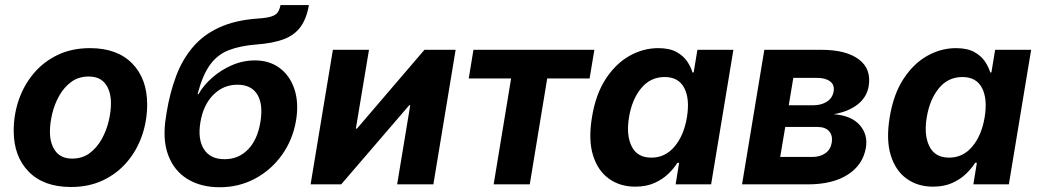

<svg xmlns="http://www.w3.org/2000/svg" viewBox="-20 -748 4221 779"><path d="M268.1 10.7Q157.2 10.7 96.4 -51.5Q35.6 -113.8 35.6 -217.3Q35.6 -283.2 56.4 -343.3Q77.1 -403.3 117.2 -450.7Q157.2 -498 214.6 -525.4Q272 -552.7 345.2 -552.7Q455.6 -552.7 516.4 -490.5Q577.1 -428.2 577.1 -324.7Q577.1 -258.8 556.4 -198.5Q535.6 -138.2 495.6 -91.1Q455.6 -43.9 398.2 -16.6Q340.8 10.7 268.1 10.7ZM272.9 -104.5Q314 -104.5 343.5 -126.5Q373 -148.4 392.3 -182.9Q411.6 -217.3 420.9 -256.1Q430.2 -294.9 430.2 -328.6Q430.2 -377.9 407.7 -407.7Q385.3 -437.5 339.8 -437.5Q298.8 -437.5 269.3 -415.8Q239.7 -394 220.5 -359.9Q201.2 -325.7 191.9 -286.9Q182.6 -248 182.6 -213.9Q182.6 -165 205.1 -134.8Q227.5 -104.5 272.9 -104.5Z M871.6 11.7Q794.4 11.7 740 -22Q685.5 -55.7 661.9 -120.1Q638.2 -184.6 653.8 -276.4L656.2 -292.5Q669.4 -372.1 694.3 -438.7Q719.2 -505.4 761.5 -555.7Q803.7 -606 868.9 -636.2Q934.1 -666.5 1027.8 -672.9Q1063.5 -675.3 1081.8 -681.4Q1100.1 -687.5 1107.4 -698.7Q1114.7 -710 1118.2 -727.5H1233.4Q1223.6 -671.4 1198.7 -637.9Q1173.8 -604.5 1130.1 -588.4Q1086.4 -572.3 1019.5 -567.4Q952.6 -562 907 -543.9Q861.3 -525.9 831.3 -483.9Q801.3 -441.9 781.7 -366.2H785.6Q805.2 -401.4 840.6 -432.6Q876 -463.9 920.9 -483.4Q965.8 -502.9 1014.6 -502.9Q1072.8 -502.9 1114.5 -472.2Q1156.2 -441.4 1174.6 -386.2Q1192.9 -331.1 1181.2 -259.3Q1168 -181.2 1124.3 -119.9Q1080.6 -58.6 1015.1 -23.4Q949.7 11.7 871.6 11.7ZM891.1 -102.1Q947.8 -102.1 986.3 -141.6Q1024.9 -181.2 1036.6 -253.4Q1048.3 -325.2 1023.9 -364.7Q999.5 -404.3 943.4 -404.3Q886.2 -404.3 845.5 -363.3Q804.7 -322.3 793 -251.5Q781.7 -183.1 807.4 -142.6Q833 -102.1 891.1 -102.1Z M1738.3 0H1591.3L1644.5 -321.3H1640.6L1364.3 0H1240.2L1330.6 -545.9H1477.1L1423.8 -226.1H1428.2L1702.1 -545.9H1828.6Z M1982.9 0 2053.7 -429.7H1881.8L1900.9 -545.9H2391.6L2372.1 -429.7H2200.2L2129.4 0Z M2557.6 9.3Q2495.1 9.3 2450 -23.4Q2404.8 -56.2 2385.7 -118.9Q2366.7 -181.6 2381.8 -272.5Q2397 -365.7 2437.7 -428Q2478.5 -490.2 2534.2 -521.5Q2589.8 -552.7 2650.4 -552.7Q2696.3 -552.7 2724.6 -537.1Q2752.9 -521.5 2768.1 -498.8Q2783.2 -476.1 2789.6 -454.1H2794.4L2809.6 -545.9H2955.6L2865.2 0H2721.2L2735.4 -87.4H2728.5Q2714.4 -64.9 2691.4 -42.7Q2668.5 -20.5 2635.3 -5.6Q2602.1 9.3 2557.6 9.3ZM2622.6 -108.4Q2679.2 -108.4 2717 -153.6Q2754.9 -198.7 2767.1 -272.5Q2779.3 -347.2 2756.1 -391.4Q2732.9 -435.5 2676.8 -435.5Q2618.7 -435.5 2581.3 -389.9Q2543.9 -344.2 2532.2 -272.5Q2520 -200.7 2542.7 -154.5Q2565.4 -108.4 2622.6 -108.4Z M2990.7 0 3081.1 -545.9H3312.5Q3413.1 -545.9 3464.6 -507.1Q3516.1 -468.3 3504.4 -397.9Q3497.1 -354 3460 -324.5Q3422.9 -294.9 3362.3 -284.7Q3433.6 -279.3 3467.8 -241Q3502 -202.6 3493.2 -148.9Q3481.4 -79.1 3419.9 -39.6Q3358.4 0 3257.8 0ZM3145.5 -111.3H3276.4Q3307.1 -111.3 3328.4 -126Q3349.6 -140.6 3354.5 -168.5Q3359.4 -197.8 3344.2 -215.3Q3329.1 -232.9 3296.4 -232.9H3166ZM3180.2 -320.8H3278.3Q3312.5 -320.8 3335.2 -335.7Q3357.9 -350.6 3362.3 -377.4Q3366.7 -403.3 3348.1 -417.7Q3329.6 -432.1 3293.5 -432.1H3198.7Z M3765.6 9.3Q3703.1 9.3 3658 -23.4Q3612.8 -56.2 3593.8 -118.9Q3574.7 -181.6 3589.8 -272.5Q3605 -365.7 3645.8 -428Q3686.5 -490.2 3742.2 -521.5Q3797.9 -552.7 3858.4 -552.7Q3904.3 -552.7 3932.6 -537.1Q3960.9 -521.5 3976.1 -498.8Q3991.2 -476.1 3997.6 -454.1H4002.4L4017.6 -545.9H4163.6L4073.2 0H3929.2L3943.4 -87.4H3936.5Q3922.4 -64.9 3899.4 -42.7Q3876.5 -20.5 3843.3 -5.6Q3810.1 9.3 3765.6 9.3ZM3830.6 -108.4Q3887.2 -108.4 3925 -153.6Q3962.9 -198.7 3975.1 -272.5Q3987.3 -347.2 3964.1 -391.4Q3940.9 -435.5 3884.8 -435.5Q3826.7 -435.5 3789.3 -389.9Q3752 -344.2 3740.2 -272.5Q3728 -200.7 3750.7 -154.5Q3773.4 -108.4 3830.6 -108.4Z"/></svg>

Font: Inter
Style: Bold Italic
Weight: 700
Italic angle: -9.39999°
Designer: Rasmus Andersson
Foundry: rsms
Version: Version 4.001;git-9221beed3